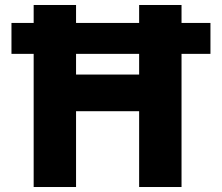

<svg xmlns="http://www.w3.org/2000/svg" viewBox="-20 -750 890 770"><path d="M26 -534V-658H824V-534ZM538 0V-730H708V0ZM115 0V-730H285V0ZM200 -304V-451H623V-304Z"/></svg>

Font: M PLUS 2 ExtraBold
Style: Regular
Weight: 800
Version: Version 1.001